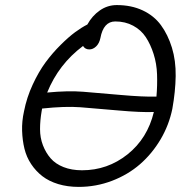

<svg xmlns="http://www.w3.org/2000/svg" viewBox="-20 -690 766 761"><path d="M292 50.8Q247.6 50.8 210.7 39.6Q173.8 28.3 147.9 8.3Q122.1 -11.7 103.5 -39.6Q85 -67.4 76.9 -100.6Q68.8 -133.8 67.6 -171.6Q66.4 -209.5 75.2 -249Q85.9 -303.7 109.6 -354.7Q133.3 -405.8 160.6 -442.9Q188 -480 220 -511.7Q252 -543.5 277.8 -562.5Q303.7 -581.5 326.2 -592.8Q345.2 -627.4 375.7 -648.7Q406.2 -669.9 442.9 -669.9Q500.5 -669.9 545.4 -648.9Q590.3 -627.9 617.9 -590.3Q645.5 -552.7 661.4 -501.2Q677.2 -449.7 676.3 -388.4Q675.3 -327.1 663.1 -258.8Q649.9 -194.3 616.5 -137.7Q583 -81.1 535.2 -39.3Q487.3 2.4 424.1 26.6Q360.8 50.8 292 50.8ZM334 -494.1Q317.4 -494.1 309.1 -507.8Q212.4 -435.5 167 -323.2Q249.5 -331.1 308.8 -326.4Q368.2 -321.8 457.8 -313.7Q547.4 -305.7 600.1 -307.1Q604 -352.1 602.5 -394.8Q601.1 -437.5 588.9 -475.8Q576.7 -514.2 557.9 -542.7Q539.1 -571.3 507.8 -588.1Q476.6 -605 437 -605Q390.1 -605 377.9 -539.1Q373.5 -518.1 361.1 -506.1Q348.6 -494.1 334 -494.1ZM145 -249Q138.7 -212.4 138.7 -178.2Q138.7 -144 150.1 -114.3Q161.6 -84.5 180.7 -62.5Q199.7 -40.5 231.7 -27.8Q263.7 -15.1 305.2 -15.1Q406.2 -15.1 485.4 -78.1Q564.5 -141.1 589.8 -246.1Q538.1 -244.1 448.7 -252.2Q359.4 -260.3 298.6 -264.9Q237.8 -269.5 147 -259.8Q146.5 -258.3 146 -254.6Q145.5 -251 145 -249Z"/></svg>

Font: Shantell Sans Bouncy
Style: Italic
Weight: 300
Italic angle: -11.31°
Designer: Stephen Nixon, Anya Danilova, Shantell Martin
Foundry: Arrow Type
Version: Version 1.006;[9816181b4]